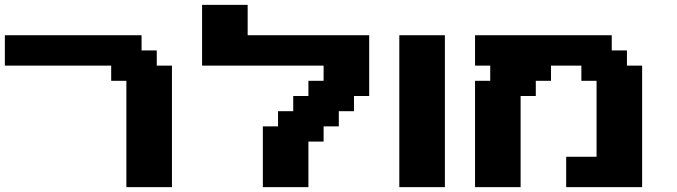

<svg xmlns="http://www.w3.org/2000/svg" viewBox="-20 -770 2786 790"><path d="M500 0H687.5V-500H625V-562.5H562.5V-625H0V-500H437.5V-437.5H500Z M1061.5 0H1249V-187.5H1311.5V-250H1374V-312.5H1436.5V-375H1499V-625H999V-750H811.5V-500H1311.5V-437.5H1249V-375H1186.5V-312.5H1124V-250H1061.5Z M1623 0H1810.5V-625H1623Z M2309.6 0H2622.1V-500H2559.6V-562.5H2497.1V-625H1934.6V-500H1997.1V-437.5H1934.6V0H2122.1V-375H2184.6V-437.5H2247.1V-500H2372.1V-437.5H2434.6V-125H2309.6Z"/></svg>

Font: Faithful 32x
Style: Semibold
Weight: 400
Foundry: Faithful Resource Pack
Version: Version 1.0; January 27, 2023